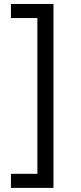

<svg xmlns="http://www.w3.org/2000/svg" viewBox="-20 -781 402 949"><path d="M244.3 147.7H34.1V78.1H164.8V-691.8H34.1V-761.4H244.3Z"/></svg>

Font: Fast_Sans
Style: Regular
Weight: 400
Designer: Rasmus Andersson
Foundry: rsms
Version: Version 3.018;git-588b23468